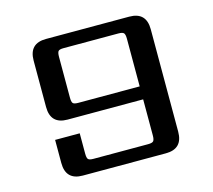

<svg xmlns="http://www.w3.org/2000/svg" viewBox="-92 -733 936 844"><g transform="rotate(-15 376.0 -311.0)"><path d="M248 -314H528V-531Q528 -550 522.5 -556.5Q517 -563 498 -563H248Q229 -563 224 -556.5Q219 -550 219 -531V-346Q219 -327 224 -320.5Q229 -314 248 -314ZM184 -622H563Q640 -622 640 -544V-78Q640 0 563 0H185Q108 0 108 -78V-183H220V-91Q220 -72 225 -65.5Q230 -59 249 -59H498Q517 -59 522.5 -65.5Q528 -72 528 -91V-255H184Q107 -255 107 -333V-544Q107 -622 184 -622Z"/></g></svg>

Font: Sarpanch Medium
Style: Regular
Weight: 500
Designer: Manushi Parikh (Devanagari and Latin), Jyotish Sonowal (Devanagari)
Foundry: Indian Type Foundry
Version: Version 2.004;PS 1.0;hotconv 1.0.78;makeotf.lib2.5.61930; tt